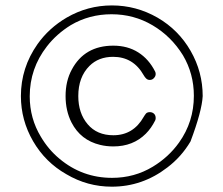

<svg xmlns="http://www.w3.org/2000/svg" viewBox="-20 -702 840 722"><path d="M121.1 -536.1Q58.6 -447.3 58.6 -340.8Q58.6 -250 104.5 -170.9Q150.4 -91.8 229.5 -46.9Q308.6 0 400.4 0Q515.6 0 609.4 -72.3Q662.1 -112.3 696.3 -169.9Q739.3 -284.2 742.2 -340.8Q742.2 -431.6 696.8 -510.7Q651.4 -589.8 572.3 -635.7Q492.2 -681.6 400.9 -681.6Q309.6 -681.6 230.5 -635.7Q164.1 -596.7 121.1 -536.1ZM246.1 -607.4Q315.4 -648.4 399.4 -648.4Q483.4 -648.4 553.7 -606.9Q624 -565.4 668 -494.1Q709 -424.8 709 -341.8Q709 -244.1 653.3 -166Q614.3 -111.3 554.7 -75.2Q485.4 -33.2 401.4 -33.2Q289.1 -33.2 203.1 -105.5Q162.1 -139.6 133.8 -187.5Q91.8 -256.8 91.8 -339.8Q91.8 -444.3 156.2 -527.3Q192.4 -574.2 246.1 -607.4ZM406.2 -151.4Q480.5 -151.4 528.3 -199.2Q548.8 -219.7 563.5 -249Q565.4 -252.9 565.4 -257.8Q565.4 -268.6 559.1 -274.4Q552.7 -280.3 543.5 -280.3Q534.2 -280.3 529.3 -275.4Q524.4 -269.5 520.5 -262.7Q481.4 -193.4 406.2 -193.4Q344.7 -193.4 309.6 -234.9Q274.4 -276.4 274.4 -340.8Q274.4 -412.1 316.4 -454.1Q350.6 -488.3 405.3 -488.3Q481.4 -488.3 520.5 -418.9Q524.4 -412.1 528.3 -408.2Q534.2 -401.4 543 -401.4Q552.7 -401.4 558.6 -408.2Q565.4 -415 565.4 -423.8Q565.4 -428.7 563.5 -432.6Q540 -479.5 500 -504.9Q460 -530.3 406.2 -530.3Q297.9 -530.3 250 -440.4Q226.6 -397.5 226.6 -340.8Q226.6 -285.2 249 -241.2Q283.2 -174.8 356.4 -157.2Q379.9 -151.4 406.2 -151.4Z"/></svg>

Font: FakePearl
Style: ExtraLight
Weight: 300
Version: Version 1.2